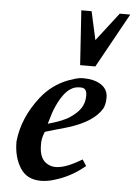

<svg xmlns="http://www.w3.org/2000/svg" viewBox="-54 -787 603 856"><g transform="rotate(5 247.0 -358.5)"><path d="M313 -444H308C284 -444 264 -435 245 -429C197 -411 156 -381 123 -339C74 -276 45 -209 38 -137V-136C38 -91 48 -52 68 -20C88 12 119 28 161 28C183 28 204 24 225 17C271 3 312 -19 349 -49L357 -55L339 -83L330 -78C286 -52 250 -39 222 -39C208 -39 197 -42 188 -47C161 -60 148 -88 148 -131C147 -150 151 -170 160 -191C191 -201 227 -210 260 -220C335 -243 385 -275 410 -316C417 -328 421 -346 421 -368C421 -421 368 -444 313 -444ZM304 -402C321 -402 330 -391 330 -368C330 -320 305 -294 270 -269C251 -255 217 -241 170 -228C176 -246 183 -274 191 -294C207 -332 239 -402 296 -402ZM447 -745 349 -618 321 -745H275L291 -501H359L494 -745Z"/></g></svg>

Font: fbb
Style: Bold Italic
Weight: 700
Italic angle: -12°
Designer: David J. Perry, Michael Sharpe
Version: Version 0.991